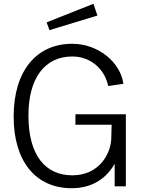

<svg xmlns="http://www.w3.org/2000/svg" viewBox="-20 -983 756 1013"><path d="M358 10C475 10 546 -50 585 -119V0H644V-380H378V-325H569L567 -250C563 -166 499 -58 362 -58C220 -58 130 -162 130 -374C130 -573 218 -685 361 -685C460 -685 533 -617 551 -529L631 -541C616 -653 500 -752 361 -752C174 -752 52 -611 52 -368C52 -132 168 10 358 10ZM226 -865 241 -824 494 -901 473 -963Z"/></svg>

Font: Cheyenne Sans Light
Style: Regular
Weight: 300
Designer: The Public Sans project authors (U.S. Web Design System), Libre Franklin designed by Pablo Impallari and Rodrigo Fuenzal
Foundry: The Cheyenne Sans Project Authors
Version: Version 2.007